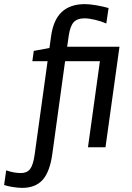

<svg xmlns="http://www.w3.org/2000/svg" viewBox="-113 -715 642 932"><path d="M414 -676 403 -601Q378 -612 348 -619Q318 -626 297 -626Q262 -626 245 -607.5Q228 -589 221 -544L213 -488H467L399 0H314L372 -418H203L141 32Q129 119 94 158Q59 197 -5 197Q-24 197 -50 193Q-76 189 -93 183L-83 112Q-46 125 -11 125Q18 125 33 105.5Q48 86 55 37L118 -418H44L51 -468L127 -482L135 -539Q146 -619 187 -657Q228 -695 299 -695Q321 -695 353.5 -689.5Q386 -684 414 -676Z"/></svg>

Font: Ropa Sans
Style: Italic
Weight: 400
Version: Version 1.100